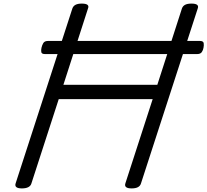

<svg xmlns="http://www.w3.org/2000/svg" viewBox="-20 -1035 1155 1069"><path d="M102 14Q58 14 67 -14L383 -988Q388 -1002 401 -1008.5Q414 -1015 435 -1015Q481 -1015 470 -988L333 -563H856L993 -988Q998 -1002 1011 -1008.5Q1024 -1015 1046 -1015Q1091 -1015 1081 -988L765 -14Q761 0 748 7Q735 14 713 14Q669 14 678 -14L830 -483H307L155 -14Q151 0 137.5 7Q124 14 102 14ZM230 -734Q212 -734 210 -745Q208 -756 211 -769Q214 -783 221 -795Q228 -807 247 -807H1093Q1112 -807 1114 -795Q1116 -783 1113 -769Q1111 -756 1103.5 -745Q1096 -734 1078 -734Z"/></svg>

Font: Playwrite AU TAS
Style: Regular
Weight: 400
Designer: Veronika Burian, José Scaglione
Foundry: TypeTogether
Version: Version 1.002